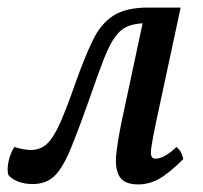

<svg xmlns="http://www.w3.org/2000/svg" viewBox="-35 -478 537 507"><path d="M330 9Q293 9 280.5 -12Q268 -33 272 -70.5Q276 -108 286 -156L344 -428L356 -417Q325 -417 305 -409.5Q285 -402 270 -382Q255 -362 240 -324Q225 -286 204 -225Q173 -137 152 -86Q131 -35 109 -13.5Q87 8 51 8Q30 8 13 1.5Q-4 -5 -13 -16Q-17 -30 -12.5 -51.5Q-8 -73 3 -90Q14 -86 26.5 -84Q39 -82 46 -82Q73 -82 90.5 -99.5Q108 -117 125 -156Q142 -195 165 -261Q189 -328 210 -371.5Q231 -415 264 -436.5Q297 -458 356 -458H442L377 -155Q368 -112 365 -91.5Q362 -71 365 -65Q368 -59 375 -59Q389 -59 404 -68.5Q419 -78 431 -90Q439 -83 443 -75.5Q447 -68 449 -58Q412 -21 385.5 -6Q359 9 330 9Z"/></svg>

Font: Vollkorn
Style: Italic
Weight: 400
Italic angle: -11°
Designer: Friedrich Althausen
Foundry: Friedrich Althausen
Version: Version 5.001